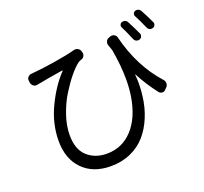

<svg xmlns="http://www.w3.org/2000/svg" viewBox="-145 -982 1289 1213"><g transform="rotate(-20 500.0 -376.0)"><path d="M859.4 -666Q864.3 -655.3 859.9 -644.5Q855.5 -633.8 844.7 -629.9Q834 -626 823.2 -630.4Q812.5 -634.8 807.6 -645.5Q783.2 -704.1 764.6 -740.2Q759.8 -749 763.7 -758.8Q767.6 -768.6 777.3 -771.5Q788.1 -775.4 798.8 -771Q809.6 -766.6 814.5 -756.8Q841.8 -704.1 859.4 -666ZM645.5 -665Q641.6 -678.7 647.9 -691.4Q654.3 -704.1 668 -708L678.7 -711.9Q692.4 -715.8 704.6 -709Q716.8 -702.1 719.7 -688.5Q771.5 -479.5 899.4 -337.9Q909.2 -327.1 909.2 -313Q909.2 -298.8 899.4 -288.1L887.7 -276.4Q878.9 -265.6 864.7 -266.6Q850.6 -267.6 842.8 -278.3Q788.1 -348.6 744.1 -431.6Q744.1 -432.6 743.2 -432.6Q742.2 -432.6 742.2 -431.6Q745.1 -401.4 745.1 -372.1Q745.1 -328.1 739.3 -285.2Q730.5 -213.9 704.6 -150.9Q678.7 -87.9 638.2 -41Q597.7 5.9 537.1 33.2Q476.6 60.5 402.3 60.5Q283.2 60.5 213.9 -10.3Q144.5 -81.1 144.5 -201.2Q144.5 -316.4 197.3 -426.8Q250 -537.1 320.3 -610.4Q320.3 -611.3 319.8 -612.3Q319.3 -613.3 318.4 -613.3Q202.1 -594.7 160.2 -585.9Q151.4 -584 138.7 -582Q125 -579.1 113.8 -587.4Q102.5 -595.7 99.6 -609.4L97.7 -625Q95.7 -638.7 105 -648.9Q114.3 -659.2 127.9 -660.2Q137.7 -661.1 146.5 -662.1Q204.1 -667 290.5 -680.7Q377 -694.3 430.7 -709Q445.3 -712.9 458 -706.1Q470.7 -699.2 474.6 -686.5L476.6 -679.7Q481.4 -666 475.1 -653.3Q468.8 -640.6 455.1 -636.7Q446.3 -633.8 440.4 -630.9Q436.5 -628.9 432.6 -626Q405.3 -605.5 371.6 -564.5Q337.9 -523.4 303.7 -468.3Q269.5 -413.1 246.1 -344.2Q222.7 -275.4 222.7 -211.9Q222.7 -116.2 274.4 -69.3Q326.2 -22.5 405.3 -22.5Q507.8 -22.5 577.6 -97.7Q647.5 -172.9 669.9 -307.6Q678.7 -361.3 678.7 -423.8Q678.7 -515.6 659.2 -626Q652.3 -644.5 645.5 -665ZM868.2 -777.3Q865.2 -782.2 865.2 -788.1Q865.2 -792 866.2 -795.9Q870.1 -805.7 879.9 -809.6Q884.8 -811.5 890.6 -811.5Q895.5 -811.5 900.4 -809.6Q911.1 -805.7 917 -795.9Q938.5 -756.8 962.9 -704.1Q965.8 -699.2 965.8 -693.4Q965.8 -688.5 963.9 -683.6Q960 -673.8 949.2 -669.9Q944.3 -668 939.5 -668Q933.6 -668 927.7 -669.9Q917 -674.8 912.1 -685.5Q887.7 -741.2 868.2 -777.3Z"/></g></svg>

Font: Gen Jyuu GothicL Regular
Style: Regular
Weight: 400
Designer: [Source Han Sans]
Ryoko NISHIZUKA  (kana & ideographs); Paul D. Hunt (Latin, Greek & Cyrillic); Wenlong ZHANG  (bopomofo
Version: Version 1.002.20150607